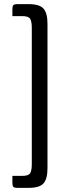

<svg xmlns="http://www.w3.org/2000/svg" viewBox="-20 -780 320 930"><path d="M119 -760Q171 -760 190.5 -738.5Q210 -717 210 -665V35Q210 87 190.5 108.5Q171 130 119 130H65Q49 130 44.5 125Q40 120 40 103V72H87Q118 72 126 59Q134 46 134 15V-645Q134 -676 126 -689Q118 -702 87 -702H40V-733Q40 -750 44.5 -755Q49 -760 65 -760Z"/></svg>

Font: Rationale
Style: Regular
Weight: 400
Designer: Cyreal (www.cyreal.org)
Foundry: Cyreal (www.cyreal.org)
Version: Version 1.011